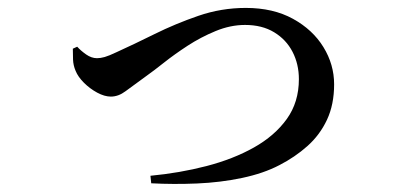

<svg xmlns="http://www.w3.org/2000/svg" viewBox="-20 -478 1040 485"><path d="M360 -34Q434 -41 501.5 -58.5Q569 -76 621.5 -105.5Q674 -135 704.5 -177.5Q735 -220 735 -278Q735 -316 719 -347Q703 -378 672.5 -396.5Q642 -415 599 -415Q562 -415 524.5 -399.5Q487 -384 454 -362.5Q421 -341 394.5 -320Q368 -299 351 -287Q315 -261 297 -247.5Q279 -234 260 -234Q244 -234 225.5 -244Q207 -254 192 -269Q177 -284 171 -299Q165 -313 164.5 -327.5Q164 -342 164 -355L175 -360Q184 -350 197.5 -340.5Q211 -331 225 -331Q234 -331 244.5 -334Q255 -337 274 -346Q318 -366 370.5 -392Q423 -418 481 -438Q539 -458 601 -458Q670 -458 720 -430.5Q770 -403 797 -359Q824 -315 824 -265Q824 -214 806 -175.5Q788 -137 756.5 -109Q725 -81 686 -61Q646 -40 591.5 -28.5Q537 -17 477.5 -14.5Q418 -12 362 -15Z"/></svg>

Font: Noto Serif KR SemiBold
Style: Regular
Weight: 600
Designer: Ryoko NISHIZUKA 西塚涼子 (kana & ideographs); Frank Grießhammer (Latin, Greek & Cyrillic); Wenlong ZHANG 张文龙 (bopomofo); San
Foundry: Adobe
Version: Version 2.003-H1;hotconv 1.1.1;makeotfexe 2.6.0